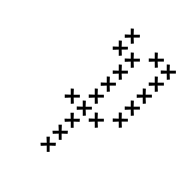

<svg xmlns="http://www.w3.org/2000/svg" viewBox="-113 -256 404 404"><g transform="rotate(45 89.5 -53.5)"><path d="M102.9 -116.4 93.6 -125 102.9 -134.3 98.6 -138.6 89.3 -129.3 80.7 -138.6 75.7 -134.3 85 -125 75.7 -116.4 80.7 -111.4 89.3 -120.7 98.6 -111.4ZM102.9 -80.7 93.6 -89.3 102.9 -98.6 98.6 -102.9 89.3 -93.6 80.7 -102.9 75.7 -98.6 85 -89.3 75.7 -80.7 80.7 -75.7 89.3 -85 98.6 -75.7ZM102.9 -45 93.6 -53.6 102.9 -62.9 98.6 -67.1 89.3 -57.9 80.7 -67.1 75.7 -62.9 85 -53.6 75.7 -45 80.7 -40 89.3 -49.3 98.6 -40ZM102.9 -9.3 93.6 -17.9 102.9 -27.1 98.6 -31.4 89.3 -22.1 80.7 -31.4 75.7 -27.1 85 -17.9 75.7 -9.3 80.7 -4.3 89.3 -13.6 98.6 -4.3ZM67.1 -9.3 57.9 -17.9 67.1 -27.1 62.9 -31.4 53.6 -22.1 45 -31.4 40 -27.1 49.3 -17.9 40 -9.3 45 -4.3 53.6 -13.6 62.9 -4.3ZM138.6 -9.3 129.3 -17.9 138.6 -27.1 134.3 -31.4 125 -22.1 116.4 -31.4 111.4 -27.1 120.7 -17.9 111.4 -9.3 116.4 -4.3 125 -13.6 134.3 -4.3ZM102.9 27.1 93.6 17.9 102.9 9.3 98.6 4.3 89.3 13.6 80.7 4.3 75.7 9.3 85 17.9 75.7 27.1 80.7 31.4 89.3 22.1 98.6 31.4ZM102.9 62.9 93.6 53.6 102.9 45 98.6 40 89.3 49.3 80.7 40 75.7 45 85 53.6 75.7 62.9 80.7 67.1 89.3 57.9 98.6 67.1ZM102.9 98.6 93.6 89.3 102.9 80.7 98.6 75.7 89.3 85 80.7 75.7 75.7 80.7 85 89.3 75.7 98.6 80.7 102.9 89.3 93.6 98.6 102.9ZM102.9 -152.1 93.6 -160.7 102.9 -170 98.6 -174.3 89.3 -165 80.7 -174.3 75.7 -170 85 -160.7 75.7 -152.1 80.7 -147.1 89.3 -156.4 98.6 -147.1ZM67.1 -187.9 57.9 -196.4 67.1 -205.7 62.9 -210 53.6 -200.7 45 -210 40 -205.7 49.3 -196.4 40 -187.9 45 -182.9 53.6 -192.1 62.9 -182.9ZM67.1 -152.1 57.9 -160.7 67.1 -170 62.9 -174.3 53.6 -165 45 -174.3 40 -170 49.3 -160.7 40 -152.1 45 -147.1 53.6 -156.4 62.9 -147.1ZM138.6 -187.9 129.3 -196.4 138.6 -205.7 134.3 -210 125 -200.7 116.4 -210 111.4 -205.7 120.7 -196.4 111.4 -187.9 116.4 -182.9 125 -192.1 134.3 -182.9ZM174.3 -187.9 165 -196.4 174.3 -205.7 170 -210 160.7 -200.7 152.1 -210 147.1 -205.7 156.4 -196.4 147.1 -187.9 152.1 -182.9 160.7 -192.1 170 -182.9ZM174.3 -152.1 165 -160.7 174.3 -170 170 -174.3 160.7 -165 152.1 -174.3 147.1 -170 156.4 -160.7 147.1 -152.1 152.1 -147.1 160.7 -156.4 170 -147.1ZM174.3 -116.4 165 -125 174.3 -134.3 170 -138.6 160.7 -129.3 152.1 -138.6 147.1 -134.3 156.4 -125 147.1 -116.4 152.1 -111.4 160.7 -120.7 170 -111.4ZM174.3 -80.7 165 -89.3 174.3 -98.6 170 -102.9 160.7 -93.6 152.1 -102.9 147.1 -98.6 156.4 -89.3 147.1 -80.7 152.1 -75.7 160.7 -85 170 -75.7ZM174.3 -45 165 -53.6 174.3 -62.9 170 -67.1 160.7 -57.9 152.1 -67.1 147.1 -62.9 156.4 -53.6 147.1 -45 152.1 -40 160.7 -49.3 170 -40Z"/></g></svg>

Font: Gossip Low Cross Small
Style: Regular
Weight: 200
Width: 3
Designer: Deborah Khodanovich
Version: Version 1.001;Glyphs 3.3.1 (3343)